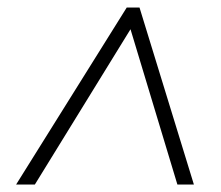

<svg xmlns="http://www.w3.org/2000/svg" viewBox="-20 -648 589 512"><path d="M23 -156 318 -628H352L497 -156H453L328 -570L73 -156Z"/></svg>

Font: Nunito Sans 7pt SemiCondensed ExtraLight
Style: Italic
Weight: 250
Width: 4
Italic angle: -9°
Designer: Vernon Adams
Foundry: Vernon Adams
Version: Version 3.101;gftools[0.9.27]